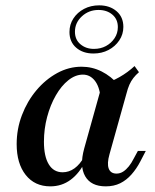

<svg xmlns="http://www.w3.org/2000/svg" viewBox="-20 -672 567 704"><path d="M164.5 11.3Q107.3 11.3 74.2 -30.6Q41.1 -72.6 41.1 -143.5Q41.1 -199.2 60.5 -250Q79.8 -300.8 113.3 -340.7Q146.8 -380.6 189.5 -404Q232.3 -427.4 279 -427.4Q317.7 -427.4 352.4 -410.1Q387.1 -392.7 415.3 -360.5L348.4 -316.1Q344.4 -355.6 327 -377Q309.7 -398.4 283.9 -398.4Q256.5 -398.4 230.6 -377.8Q204.8 -357.3 184.7 -322.2Q164.5 -287.1 152.8 -243.1Q141.1 -199.2 141.1 -152.4Q141.1 -98.4 158.9 -69.4Q176.6 -40.3 209.7 -40.3Q233.1 -40.3 253.2 -54.8Q273.4 -69.4 289.5 -98.4L293.5 -82.3Q271.8 -37.1 239.1 -12.9Q206.5 11.3 164.5 11.3ZM367.7 11.3Q313.7 11.3 292.3 -25.8Q271 -62.9 288.7 -127.4L354 -361.3Q388.7 -372.6 418.5 -389.5Q448.4 -406.5 473.4 -429.8L489.5 -407.3Q477.4 -396.8 469 -385.9Q460.5 -375 454.4 -361.3Q448.4 -347.6 443.5 -328.2L381.5 -106.5Q371.8 -72.6 378.6 -54Q385.5 -35.5 407.3 -35.5Q420.2 -35.5 431.5 -42.7Q442.7 -50 452.4 -62.1Q462.1 -74.2 470.2 -90.3L485.5 -118.5H514.5L494.4 -79.8Q480.6 -53.2 462.1 -32.3Q443.5 -11.3 420.6 0Q397.6 11.3 367.7 11.3ZM322.6 -475.8Q283.9 -475.8 259.3 -497.2Q234.7 -518.5 234.7 -554.8Q234.7 -582.3 249.2 -604.4Q263.7 -626.6 288.3 -639.5Q312.9 -652.4 343.5 -652.4Q382.3 -652.4 407.3 -631Q432.3 -609.7 432.3 -573.4Q432.3 -546 417.3 -523.8Q402.4 -501.6 377.8 -488.7Q353.2 -475.8 322.6 -475.8ZM324.2 -492.7Q349.2 -492.7 368.5 -503.2Q387.9 -513.7 400 -531.9Q412.1 -550 412.1 -572.6Q412.1 -601.6 391.9 -618.5Q371.8 -635.5 341.1 -635.5Q305.6 -635.5 280.2 -612.1Q254.8 -588.7 254.8 -555.6Q254.8 -526.6 275 -509.7Q295.2 -492.7 324.2 -492.7Z"/></svg>

Font: Playfair 5pt SemiExpanded Light SemiBold
Style: Italic
Weight: 600
Italic angle: -15.6°
Version: Version 2.001;gftools[0.9.30]